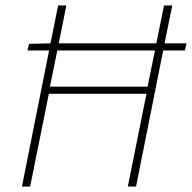

<svg xmlns="http://www.w3.org/2000/svg" viewBox="-20 -680 700 700"><path d="M80 -496 86 -520 164 -522 192 -660H222L194 -522H550L578 -660H608L580 -522H660L654 -496H575L476 0H446L514 -338H158L90 0H60L159 -496ZM189 -496 162 -364H518L545 -496Z"/></svg>

Font: Source Sans 3 ExtraLight ExtraLight
Style: Italic
Weight: 250
Italic angle: -11°
Version: Version 3.052;hotconv 1.1.0;makeotfexe 2.6.0